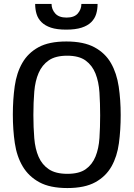

<svg xmlns="http://www.w3.org/2000/svg" viewBox="-20 -941 677 972"><path d="M321 11Q233 11 179 -18.5Q125 -48 95 -98.5Q65 -149 55 -216.5Q45 -284 45 -361Q45 -437 54.5 -504.5Q64 -572 93 -622.5Q122 -673 175 -702Q228 -731 316 -731Q404 -731 458.5 -701.5Q513 -672 542 -621Q571 -570 581 -502.5Q591 -435 591 -359Q591 -283 582 -216Q573 -149 544.5 -98.5Q516 -48 462.5 -18.5Q409 11 321 11ZM321 -61Q381 -61 414 -84.5Q447 -108 463.5 -148.5Q480 -189 483.5 -242.5Q487 -296 487 -357Q487 -418 483.5 -472.5Q480 -527 463.5 -568.5Q447 -610 413.5 -634.5Q380 -659 320 -659Q261 -659 227 -635.5Q193 -612 175.5 -571.5Q158 -531 153.5 -476.5Q149 -422 149 -359Q149 -296 153.5 -241.5Q158 -187 175.5 -147Q193 -107 227.5 -84Q262 -61 321 -61ZM474 -921Q474 -894 467 -870.5Q460 -847 442 -829Q424 -811 393 -801Q362 -791 315 -791Q268 -791 238 -801Q208 -811 190 -829Q172 -847 165 -870.5Q158 -894 158 -921H241Q241 -894 259.5 -873Q278 -852 317 -852Q356 -852 374 -873Q392 -894 392 -921Z"/></svg>

Font: HermeneusOne
Style: Regular
Weight: 400
Designer: Rodrigo Fuenzalida, Pablo Impallari
Foundry: Pablo Impallari, Rodrigo Fuenzalida
Version: Version 1.000; ttfautohint (v0.8) -G 200 -r 50